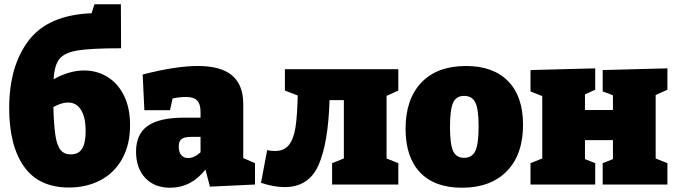

<svg xmlns="http://www.w3.org/2000/svg" viewBox="-20 -864 3165 899"><path d="M589 -278Q589 -187 552.5 -121Q516 -55 451 -20.5Q386 14 303 14Q162 14 92.5 -84Q23 -182 23 -358Q23 -554 114 -674Q205 -794 409 -802L422 -844H546L547 -638Q407 -638 345 -628Q283 -618 259 -589Q235 -560 231 -493Q305 -534 374 -534Q434 -534 483 -504Q532 -474 560.5 -416.5Q589 -359 589 -278ZM381 -250Q381 -316 359 -350Q337 -384 299 -384Q268 -384 230 -363Q232 -277 239.5 -229.5Q247 -182 264 -161.5Q281 -141 311 -141Q348 -141 364.5 -168Q381 -195 381 -250Z M1119 -124 1174 -100V0L963 10L942 -70Q875 15 776 15Q703 15 660 -31Q617 -77 617 -154Q617 -236 671.5 -274.5Q726 -313 841 -313H919V-339Q919 -377 903 -393.5Q887 -410 851 -410Q822 -410 788 -403L776 -348H656L648 -515Q802 -555 907 -555Q1014 -555 1066.5 -511Q1119 -467 1119 -376ZM861 -124Q890 -124 919 -151V-223H874Q843 -223 830 -213Q817 -203 817 -178Q817 -151 829 -137.5Q841 -124 861 -124Z M1845 -440 1790 -415V-122L1845 -100V0H1535V-100L1590 -122V-395H1523Q1517 -194 1471.5 -91Q1426 12 1313 12Q1262 12 1202 -8L1231 -161Q1250 -157 1268 -157Q1310 -157 1332.5 -185Q1355 -213 1363.5 -267.5Q1372 -322 1374 -417L1314 -440V-540H1845Z M2429 -280Q2429 -140 2353 -62.5Q2277 15 2143 15Q2015 15 1947 -56.5Q1879 -128 1879 -261Q1879 -400 1953 -477.5Q2027 -555 2162 -555Q2290 -555 2359.5 -483.5Q2429 -412 2429 -280ZM2087 -270Q2087 -189 2101.5 -157Q2116 -125 2153 -125Q2191 -125 2206 -158Q2221 -191 2221 -272Q2221 -352 2206 -383.5Q2191 -415 2153 -415Q2116 -415 2101.5 -383Q2087 -351 2087 -270Z M3105 -544V-444L3050 -419V-122L3105 -100V0H2802V-100L2850 -119V-208H2719V-119L2767 -100V0H2464V-100L2519 -122V-414L2464 -436V-536L2767 -544V-444L2719 -422V-349H2850V-418L2802 -436V-536Z"/></svg>

Font: Bitter Pro Black
Style: Regular
Weight: 900
Designer: Sol Matas, and Bitter project Authors
Foundry: Sol Matas
Version: Version 1.010